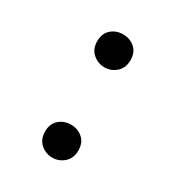

<svg xmlns="http://www.w3.org/2000/svg" viewBox="-105 -434 465 510"><g transform="rotate(30 128.0 -179.0)"><path d="M77 -41Q77 -65 92 -78Q107 -91 128 -91Q149 -91 164 -78Q179 -65 179 -41Q179 -17 163.5 -3.5Q148 10 128 10Q108 10 92.5 -3.5Q77 -17 77 -41ZM77 -318Q77 -342 92 -355Q107 -368 128 -368Q149 -368 164 -355Q179 -342 179 -318Q179 -294 163.5 -280.5Q148 -267 128 -267Q108 -267 92.5 -280.5Q77 -294 77 -318Z"/></g></svg>

Font: BellefairVN
Style: Regular
Weight: 400
Designer: Nick Shinn, Liron Lavi Turkenic
Foundry: Shinntype
Version: Version 1.003